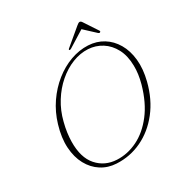

<svg xmlns="http://www.w3.org/2000/svg" viewBox="-196 -1023 1148 1193"><g transform="rotate(-30 378.0 -426.0)"><path d="M511.5 -712Q571 -709 617.8 -680.2Q664.5 -651.5 694 -601.2Q723.5 -551 730.5 -483.2Q737.5 -415.5 717 -334Q688.5 -222 626 -142.5Q563.5 -63 479 -22.8Q394.5 17.5 299.5 12.5Q240 9.5 193 -20.5Q146 -50.5 117.5 -102.8Q89 -155 84.5 -225.8Q80 -296.5 105.5 -381.5Q128 -457 170.5 -519Q213 -581 268.8 -625.5Q324.5 -670 387 -692.5Q449.5 -715 511.5 -712ZM313.5 -7Q388.5 -3.5 460 -38.5Q531.5 -73.5 589 -147.8Q646.5 -222 678.5 -336Q697 -403.5 695.5 -461.5Q694.5 -532.5 667.8 -583Q641 -633.5 597 -661.2Q553 -689 500 -692Q444.5 -695 388.8 -673Q333 -651 283.8 -608.5Q234.5 -566 197.8 -507Q161 -448 143.5 -377.5Q134 -341 129.5 -308Q125 -275 124.5 -245.5Q122.5 -131.5 175.8 -71.2Q229 -11 313.5 -7ZM617 -745Q611.5 -742 605 -747.5L527 -820L410.5 -747.5Q401 -742 397.5 -745Q392.5 -749 401.5 -756L517.5 -853Q531 -865 539.5 -865Q548 -865 555.5 -853L619.5 -756Q624 -749 617 -745Z"/></g></svg>

Font: Fraunces 9pt Thin
Style: Italic
Weight: 100
Italic angle: -16°
Version: Version 1.000;[b76b70a41]